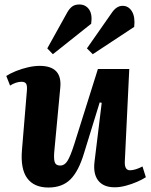

<svg xmlns="http://www.w3.org/2000/svg" viewBox="-20 -822 673 857"><path d="M8 -483Q25 -494 50.5 -504.5Q76 -515 104.5 -521.5Q133 -528 157 -528Q259 -528 249 -430L223 -153Q219 -115 224 -99Q229 -83 249 -83Q268 -83 281 -103.5Q294 -124 311 -177L417 -514H557L537 -99Q536 -62 560 -62Q572 -62 586.5 -66.5Q601 -71 616 -79L631 -31Q616 -21 592 -10.5Q568 0 541.5 7Q515 14 492 14Q442 14 418.5 -16Q395 -46 402 -101L434 -363L425 -365L355 -138Q331 -58 294.5 -21.5Q258 15 196 15Q132 15 101.5 -26.5Q71 -68 78 -152L100 -417Q102 -440 96.5 -448.5Q91 -457 76 -457Q64 -457 50.5 -452.5Q37 -448 25 -440ZM281 -768Q291 -785 303 -793.5Q315 -802 334 -802Q362 -802 377.5 -780Q393 -758 387 -716L216 -580L191 -606ZM477 -762Q499 -796 527 -796Q554 -796 569 -771Q584 -746 579 -702L394 -580L368 -606Z"/></svg>

Font: Literata 36pt
Style: Bold Italic
Weight: 700
Italic angle: -2°
Designer: Latin by Veronika Burian and Jose Scaglione. Greek by Irene Vlachou. Cyrillic by Vera Evstafieva
Foundry: TypeTogether
Version: Version 3.002